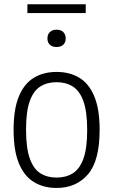

<svg xmlns="http://www.w3.org/2000/svg" viewBox="-20 -896 546 925"><path d="M252.5 9.5Q190 9.5 143.5 -18.8Q97 -47 71.2 -108.5Q45.5 -170 45.5 -270.5Q45.5 -370.5 71 -431.8Q96.5 -493 143 -521.2Q189.5 -549.5 252.5 -549.5Q315.5 -549.5 362 -521.5Q408.5 -493.5 434.2 -432Q460 -370.5 460 -270.5Q460 -121 403.5 -55.8Q347 9.5 252.5 9.5ZM252.5 -40.5Q298 -40.5 331 -61.2Q364 -82 382 -131.8Q400 -181.5 400 -269Q400 -357.5 382 -408Q364 -458.5 330.8 -479.2Q297.5 -500 252.5 -500Q207.5 -500 174.5 -479.5Q141.5 -459 123.5 -409.2Q105.5 -359.5 105.5 -272Q105.5 -183 123.5 -132.5Q141.5 -82 174.5 -61.2Q207.5 -40.5 252.5 -40.5ZM252.5 -669.5Q232 -669.5 220.2 -680.5Q208.5 -691.5 208.5 -710.5Q208.5 -730 220.2 -741.5Q232 -753 252.5 -753Q273 -753 284.8 -741.5Q296.5 -730 296.5 -710.5Q296.5 -691.5 284.8 -680.5Q273 -669.5 252.5 -669.5ZM112 -833V-875.5H393V-833Z"/></svg>

Font: Encode Sans SmCnd Lt
Style: Regular
Weight: 300
Width: 4
Designer: Multiple Designers
Foundry: Impallari Type
Version: Version 3.002; ttfautohint (v1.8.3) -l 8 -r 50 -G 200 -x 14 